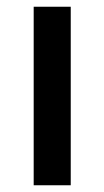

<svg xmlns="http://www.w3.org/2000/svg" viewBox="-20 -550 310 570"><path d="M80 0V-530H190V0Z"/></svg>

Font: Golos Text Medium
Style: Regular
Weight: 500
Designer: A.Korolkova, Vitaly Kuzmin
Foundry: ParaType Ltd
Version: Version 2.004